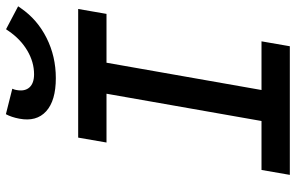

<svg xmlns="http://www.w3.org/2000/svg" viewBox="-190 -780 970 629"><g transform="rotate(-90 294.5 -465.0)"><path d="M196.8 0 318.8 -693.4H420.4L298.3 0ZM36.6 0 52.7 -92.8H474.1L458 0ZM142.6 -600.6 158.7 -693.4H580.1L564 -600.6ZM353.5 -766.6Q279.8 -766.6 244.9 -798.3Q210 -830.1 220.7 -886.2Q225.6 -912.1 235.4 -930.2L318.8 -909.2Q316.9 -905.3 315.9 -901.4Q314.9 -897.5 314.5 -895Q309.6 -868.2 323.2 -853Q336.9 -837.9 366.2 -837.9Q406.2 -837.9 443.8 -860.1Q481.4 -882.3 508.3 -921.9L513.7 -929.7L588.9 -890.1L582.5 -880.9Q545.4 -827.1 485.1 -796.9Q424.8 -766.6 353.5 -766.6Z"/></g></svg>

Font: Cascadia Code PL
Style: Italic
Weight: 400
Italic angle: -10°
Monospace: yes
Designer: Aaron Bell
Foundry: Saja Typeworks
Version: Version 2404.023